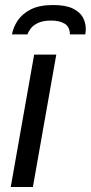

<svg xmlns="http://www.w3.org/2000/svg" viewBox="-20 -743 361 763"><path d="M22.7 0 115.7 -526H203.7L110.7 0ZM191 -723Q240.8 -723 269 -709.3Q297.2 -695.7 309.1 -674.2Q320.9 -652.6 320.9 -627.9Q320.9 -622.3 320.4 -617.1Q319.9 -611.8 318.9 -606.2H257.7Q257.7 -635.8 237.5 -648.6Q217.3 -661.3 183.4 -661.3Q151.4 -661.3 131.8 -652.1Q112.2 -643 102.5 -630.1Q92.7 -617.2 89.2 -606.2H27.5Q32.5 -634 50 -660.8Q67.5 -687.6 101.7 -705.3Q136 -723 191 -723Z"/></svg>

Font: Archivo Variable SemiBold
Style: Italic
Weight: 600
Italic angle: -10°
Designer: Hector Gatti
Foundry: Omnibus-Type
Version: Version 2.001